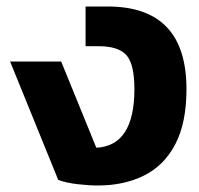

<svg xmlns="http://www.w3.org/2000/svg" viewBox="-20 -560 611 590"><path d="M281 10Q253 10 218.5 6Q184 2 159 -7L11 -371H168L276 -106Q393 -112 393 -286Q393 -363 368.5 -390.5Q344 -418 283 -418H243V-540H311Q553 -540 553 -286Q553 -182 518.5 -116.5Q484 -51 422.5 -20.5Q361 10 281 10Z"/></svg>

Font: Kanit SemiBold
Style: Regular
Weight: 600
Designer: Katatrad Team
Foundry: CadsonDemak
Version: Version 2.000; ttfautohint (v1.8.3)